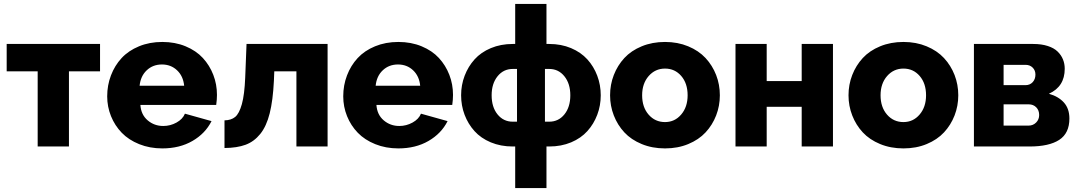

<svg xmlns="http://www.w3.org/2000/svg" viewBox="-20 -750 5529 983"><path d="M172.9 0V-384.8H14.2V-524.9H492.2V-384.8H333V0Z M811 9.8Q746.6 9.8 692.6 -12Q638.7 -33.7 603.3 -70.3Q567.9 -106.9 548.3 -155.3Q528.8 -203.6 528.8 -256.8Q528.8 -313.5 548.1 -364Q567.4 -414.6 602.5 -452.6Q637.7 -490.7 691.7 -512.9Q745.6 -535.2 811 -535.2Q876.5 -535.2 930.2 -512.9Q983.9 -490.7 1018.6 -453.1Q1053.2 -415.5 1072 -366.9Q1090.8 -318.4 1090.8 -264.2Q1090.8 -239.3 1086.9 -212.9H698.7Q702.1 -162.6 736.1 -133.8Q770 -105 815.9 -105Q852.1 -105 883.8 -122.6Q915.5 -140.1 926.8 -168L1063 -129.9Q1031.2 -66.4 965.3 -28.3Q899.4 9.8 811 9.8ZM694.8 -311H922.9Q918 -360.4 886.5 -390.1Q855 -419.9 809.1 -419.9Q762.7 -419.9 731.2 -390.1Q699.7 -360.4 694.8 -311Z M1129.4 7.8V-133.8Q1163.1 -134.3 1183.8 -151.1Q1204.6 -168 1218.3 -216.8Q1231.9 -265.6 1235.4 -353L1242.2 -524.9H1657.2V0H1497.6V-384.8H1384.3L1382.3 -335.9Q1377.4 -235.8 1360.8 -169.7Q1344.2 -103.5 1312.5 -64.2Q1280.8 -24.9 1237.1 -8.8Q1193.4 7.3 1129.4 7.8Z M2019.5 9.8Q1955.1 9.8 1901.1 -12Q1847.2 -33.7 1811.8 -70.3Q1776.4 -106.9 1756.8 -155.3Q1737.3 -203.6 1737.3 -256.8Q1737.3 -313.5 1756.6 -364Q1775.9 -414.6 1811 -452.6Q1846.2 -490.7 1900.1 -512.9Q1954.1 -535.2 2019.5 -535.2Q2085 -535.2 2138.7 -512.9Q2192.4 -490.7 2227.1 -453.1Q2261.7 -415.5 2280.5 -366.9Q2299.3 -318.4 2299.3 -264.2Q2299.3 -239.3 2295.4 -212.9H1907.2Q1910.6 -162.6 1944.6 -133.8Q1978.5 -105 2024.4 -105Q2060.5 -105 2092.3 -122.6Q2124 -140.1 2135.3 -168L2271.5 -129.9Q2239.7 -66.4 2173.8 -28.3Q2107.9 9.8 2019.5 9.8ZM1903.3 -311H2131.3Q2126.5 -360.4 2095 -390.1Q2063.5 -419.9 2017.6 -419.9Q1971.2 -419.9 1939.7 -390.1Q1908.2 -360.4 1903.3 -311Z M2617.7 212.9V0H2605Q2543.5 0 2492.7 -21.2Q2441.9 -42.5 2409.2 -78.9Q2376.5 -115.2 2358.6 -162.4Q2340.8 -209.5 2340.8 -262.2Q2340.8 -314.9 2358.9 -362.3Q2377 -409.7 2409.7 -446Q2442.4 -482.4 2493.2 -503.7Q2543.9 -524.9 2605 -524.9H2617.7V-730H2777.8V-524.9H2792Q2853 -524.9 2903.6 -503.7Q2954.1 -482.4 2987.1 -446Q3020 -409.7 3037.8 -362.3Q3055.7 -314.9 3055.7 -262.2Q3055.7 -209.5 3037.8 -162.4Q3020 -115.2 2987.3 -78.9Q2954.6 -42.5 2904.1 -21.2Q2853.5 0 2792 0H2777.8V212.9ZM2605 -127H2627V-397H2605Q2557.6 -397 2527.3 -359.4Q2497.1 -321.8 2497.1 -262.2Q2497.1 -201.7 2527.3 -164.3Q2557.6 -127 2605 -127ZM2770 -127H2792Q2839.4 -127 2869.6 -164.3Q2899.9 -201.7 2899.9 -262.2Q2899.9 -321.8 2869.6 -359.4Q2839.4 -397 2792 -397H2770Z M3103.5 -262.2Q3103.5 -316.9 3122.6 -366Q3141.6 -415 3176.5 -452.9Q3211.4 -490.7 3265.4 -512.9Q3319.3 -535.2 3384.8 -535.2Q3449.7 -535.2 3503.4 -512.9Q3557.1 -490.7 3592.3 -452.9Q3627.4 -415 3646.5 -366Q3665.5 -316.9 3665.5 -262.2Q3665.5 -208 3646.5 -158.9Q3627.4 -109.9 3592.5 -72.3Q3557.6 -34.7 3503.9 -12.5Q3450.2 9.8 3384.8 9.8Q3319.3 9.8 3265.4 -12.5Q3211.4 -34.7 3176.5 -72.3Q3141.6 -109.9 3122.6 -158.9Q3103.5 -208 3103.5 -262.2ZM3384.8 -125Q3434.6 -125 3467.5 -163.6Q3500.5 -202.1 3500.5 -262.2Q3500.5 -323.2 3467.8 -361.1Q3435.1 -398.9 3384.8 -398.9Q3334.5 -398.9 3301 -360.6Q3267.6 -322.3 3267.6 -262.2Q3267.6 -201.2 3300.8 -163.1Q3334 -125 3384.8 -125Z M3745.6 0V-524.9H3905.3V-335H4084.5V-524.9H4244.6V0H4084.5V-203.1H3905.3V0Z M4324.2 -262.2Q4324.2 -316.9 4343.3 -366Q4362.3 -415 4397.2 -452.9Q4432.1 -490.7 4486.1 -512.9Q4540 -535.2 4605.5 -535.2Q4670.4 -535.2 4724.1 -512.9Q4777.8 -490.7 4813 -452.9Q4848.1 -415 4867.2 -366Q4886.2 -316.9 4886.2 -262.2Q4886.2 -208 4867.2 -158.9Q4848.1 -109.9 4813.2 -72.3Q4778.3 -34.7 4724.6 -12.5Q4670.9 9.8 4605.5 9.8Q4540 9.8 4486.1 -12.5Q4432.1 -34.7 4397.2 -72.3Q4362.3 -109.9 4343.3 -158.9Q4324.2 -208 4324.2 -262.2ZM4605.5 -125Q4655.3 -125 4688.2 -163.6Q4721.2 -202.1 4721.2 -262.2Q4721.2 -323.2 4688.5 -361.1Q4655.8 -398.9 4605.5 -398.9Q4555.2 -398.9 4521.7 -360.6Q4488.3 -322.3 4488.3 -262.2Q4488.3 -201.2 4521.5 -163.1Q4554.7 -125 4605.5 -125Z M4966.3 0V-524.9H5270Q5312 -524.9 5344 -514.6Q5376 -504.4 5394.5 -486.3Q5413.1 -468.3 5422.1 -446Q5431.2 -423.8 5431.2 -397.9Q5431.2 -306.6 5350.1 -270Q5398.9 -256.3 5427 -225.1Q5455.1 -193.8 5455.1 -143.1Q5455.1 -67.9 5403.1 -33.9Q5351.1 0 5251 0ZM5118.2 -314H5230Q5252.9 -314 5267.1 -329.3Q5281.2 -344.7 5281.2 -368.2Q5281.2 -389.6 5267.1 -403.8Q5252.9 -418 5231 -418H5118.2ZM5118.2 -106.9H5246.1Q5269 -106.9 5284.7 -122.6Q5300.3 -138.2 5300.3 -161.1Q5300.3 -185.5 5285.2 -200.7Q5270 -215.8 5247.1 -215.8H5118.2Z"/></svg>

Font: Rawline ExtraBold
Style: Regular
Weight: 800
Designer: Matt McInerney, Pablo Impallari, Rodrigo Fuenzalida
Foundry: Matt McInerney, Pablo Impallari, Rodrigo Fuenzalida
Version: Version 4.020;PS 004.020;hotconv 1.0.88;makeotf.lib2.5.64775